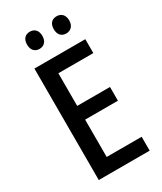

<svg xmlns="http://www.w3.org/2000/svg" viewBox="-223 -985 901 1065"><g transform="rotate(-30 227.5 -452.0)"><path d="M110 -849C110 -812 131 -794 159 -794C187 -794 208 -813 208 -849C208 -886 187 -904 159 -904C131 -904 110 -887 110 -849ZM281 -849C281 -813 301 -794 330 -794C358 -794 380 -813 380 -849C380 -886 358 -904 330 -904C302 -904 281 -887 281 -849ZM405 0V-89H181V-328H391V-416H181V-625H405V-714H79V0Z"/></g></svg>

Font: Noto Sans Tamil Condensed Medium
Style: Regular
Weight: 500
Width: 3
Designer: Jelle Bosma - Monotype Design Team
Foundry: Monotype Imaging Inc.
Version: Version 2.004